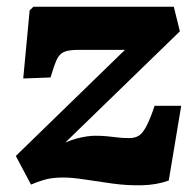

<svg xmlns="http://www.w3.org/2000/svg" viewBox="-20 -536 581 570"><path d="M79 -516H496L514 -443L174 -113Q193 -121 208.5 -125Q224 -129 237.5 -131Q251 -133 263 -133Q282 -133 297.5 -131.5Q313 -130 329 -128Q345 -126 363 -126Q381 -126 392.5 -133.5Q404 -141 415 -162Q426 -183 439 -222H518L481 0Q445 13 401.5 14Q358 15 314.5 9Q271 3 232.5 -3Q194 -9 168 -9Q134 -9 110.5 -2Q87 5 72 12L27 -73L351 -388H213Q185 -388 170.5 -382Q156 -376 148 -358Q140 -340 130 -306L49 -303L68 -505Z"/></svg>

Font: Literata 18pt ExtraBold
Style: Italic
Weight: 800
Italic angle: -2°
Designer: Latin by Veronika Burian and Jose Scaglione. Greek by Irene Vlachou. Cyrillic by Vera Evstafieva
Foundry: TypeTogether
Version: Version 3.103;gftools[0.9.29]